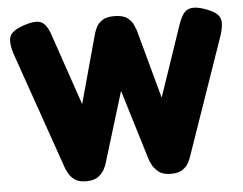

<svg xmlns="http://www.w3.org/2000/svg" viewBox="-51 -759 1048 828"><g transform="rotate(-5 473.5 -344.5)"><path d="M290 8Q258 8 240 -5Q222 -18 214 -33.5Q206 -49 204 -54L24 -570Q9 -620 19.5 -644.5Q30 -669 82 -686Q116 -697 137 -696Q158 -695 172 -679Q186 -663 197 -629L301 -325L383 -624Q386 -634 393.5 -650Q401 -666 419 -678.5Q437 -691 471 -691Q509 -691 527.5 -677Q546 -663 553 -647Q560 -631 563 -623L645 -323L749 -629Q760 -662 773.5 -678.5Q787 -695 809 -697Q831 -699 865 -687Q901 -674 916 -659.5Q931 -645 931.5 -624Q932 -603 922 -570L743 -54Q741 -48 733.5 -33Q726 -18 708 -5Q690 8 656 8Q622 8 603 -7.5Q584 -23 576 -39.5Q568 -56 567 -59L473 -367L379 -60Q378 -55 370 -38.5Q362 -22 343.5 -7Q325 8 290 8Z"/></g></svg>

Font: Fredoka Light
Style: Regular
Weight: 300
Designer: Ben Nathan
Foundry: Milena B. Brandão, Ben Nathan
Version: Version 2.001